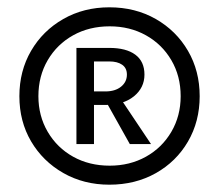

<svg xmlns="http://www.w3.org/2000/svg" viewBox="-20 -731 599 525"><path d="M279 -226Q209 -226 153 -258Q97 -290 65 -344.5Q33 -399 33 -468Q33 -537 65 -592Q97 -647 153 -679Q209 -711 279 -711Q350 -711 406 -679Q462 -647 494 -592Q526 -537 526 -468Q526 -399 494 -344Q462 -289 406 -257.5Q350 -226 279 -226ZM280 -278Q335 -278 379 -302.5Q423 -327 448.5 -370.5Q474 -414 474 -468Q474 -523 448.5 -566.5Q423 -610 379 -634.5Q335 -659 280 -659Q224 -659 180 -634.5Q136 -610 110.5 -566.5Q85 -523 85 -468Q85 -414 110.5 -370.5Q136 -327 180 -302.5Q224 -278 280 -278ZM189 -337V-600H279Q325 -600 350 -581.5Q375 -563 375 -527Q375 -491 346 -467.5Q317 -444 268 -444H191V-481H268Q295 -481 311 -494Q327 -507 327 -527Q327 -545 314 -554Q301 -563 279 -563H237V-337ZM335 -337 265 -462 308 -464 393 -337Z"/></svg>

Font: Ysabeau SemiBold
Style: Regular
Weight: 600
Designer: Christian Thalmann (Catharsis Fonts)
Version: Version 2.000;gftools[0.9.27.dev2+g8671c4b]